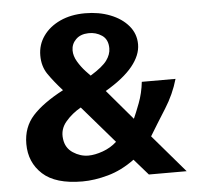

<svg xmlns="http://www.w3.org/2000/svg" viewBox="-52 -788 889 848"><g transform="rotate(-5 392.0 -364.5)"><path d="M355.5 -734Q417 -734 467.2 -714.2Q517.5 -694.5 547.2 -659.2Q577 -624 577 -577Q577 -529 537.5 -480.2Q498 -431.5 417 -384L530 -251Q540.5 -274 557 -317.2Q573.5 -360.5 579 -410.5H728.5Q709.5 -344 670.8 -282.8Q632 -221.5 599 -167L742 0H574.5L512.5 -71Q454.5 -28.5 394 -11.8Q333.5 5 280 5Q161 5 104 -47.2Q47 -99.5 47 -181.5Q47 -255.5 92.5 -305.8Q138 -356 229 -404Q190.5 -447 166.5 -482Q142.5 -517 142.5 -565Q142.5 -613 169.5 -651.2Q196.5 -689.5 244.5 -711.8Q292.5 -734 355.5 -734ZM362.5 -645Q327 -644 306.8 -623.8Q286.5 -603.5 286.5 -575Q286.5 -550.5 301.5 -525.2Q316.5 -500 336 -479L356.5 -457.5Q411 -491 430 -517.2Q449 -543.5 449 -570.5Q449 -610 422.5 -628Q396 -646 362.5 -645ZM300.5 -321Q260.5 -298.5 232.5 -265.2Q204.5 -232 210.5 -189.5Q215.5 -149 247.8 -127.8Q280 -106.5 316 -106.5Q344.5 -106.5 380.2 -119.2Q416 -132 442.5 -156.5Z"/></g></svg>

Font: Public Sans
Style: Bold
Weight: 700
Designer: The Public Sans project authors (U.S. Web Design System). Libre Franklin designed by Pablo Impallari and Rodrigo Fuenzal
Version: Version 1.008; ttfautohint (v1.8.1) -l 8 -r 50 -G 200 -x 14 